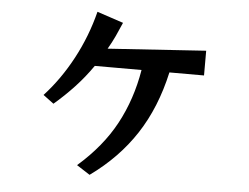

<svg xmlns="http://www.w3.org/2000/svg" viewBox="-51 -726 1103 851"><g transform="rotate(5 500.0 -300.5)"><path d="M318 23Q426 -71 485 -180.5Q544 -290 566 -422H358Q322 -370 279.5 -324.5Q237 -279 190 -239L143 -274Q214 -351 267.5 -451Q321 -551 349 -662L466 -623Q453 -592 439 -562Q425 -532 408 -503L844 -532V-422H690Q655 -264 578 -146Q501 -28 377 61Z"/></g></svg>

Font: RocknRoll One
Style: Regular
Weight: 400
Designer: Fontworks Inc.
Foundry: Fontworks Inc.
Version: Version 1.100